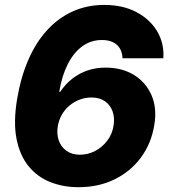

<svg xmlns="http://www.w3.org/2000/svg" viewBox="-20 -758 694 788"><path d="M302.2 10.3Q240.2 10.3 187.5 -10.3Q134.8 -30.8 98.4 -74.5Q62 -118.2 48.1 -186.8Q34.2 -255.4 50.3 -352.1Q65.4 -441.9 96.7 -513.4Q127.9 -585 174.1 -635Q220.2 -685.1 279.1 -711.4Q337.9 -737.8 407.7 -737.8Q483.9 -737.8 539.6 -708.5Q595.2 -679.2 624.8 -629.9Q654.3 -580.6 650.4 -519H482.9Q481 -555.7 459 -574.7Q437 -593.8 398.4 -593.8Q352.5 -593.8 317.1 -567.6Q281.7 -541.5 257.8 -493.9Q233.9 -446.3 223.1 -381.3H227.1Q248.5 -413.1 276.9 -435.3Q305.2 -457.5 339.6 -469Q374 -480.5 413.1 -480.5Q481 -480.5 530 -450.2Q579.1 -419.9 602.1 -366.7Q625 -313.5 613.3 -245.1Q601.1 -169.4 558.6 -111.8Q516.1 -54.2 450.4 -22Q384.8 10.3 302.2 10.3ZM307.6 -123Q340.8 -123 370.4 -138.4Q399.9 -153.8 420.2 -180.7Q440.4 -207.5 445.8 -240.7Q451.7 -274.4 442.1 -300.8Q432.6 -327.1 410.6 -342.5Q388.7 -357.9 355.5 -357.9Q330.1 -357.9 306.9 -349.1Q283.7 -340.3 264.9 -324.5Q246.1 -308.6 233.9 -287.4Q221.7 -266.1 217.3 -240.7Q211.9 -207.5 221.4 -180.9Q231 -154.3 253.4 -138.7Q275.9 -123 307.6 -123Z"/></svg>

Font: Inter 18pt ExtraBold
Style: Italic
Weight: 800
Italic angle: -9.3988°
Designer: Rasmus Andersson
Foundry: rsms
Version: Version 4.001;git-66647c0bb